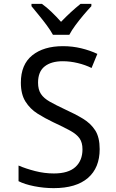

<svg xmlns="http://www.w3.org/2000/svg" viewBox="-20 -964 603 994"><path d="M258 10Q207 10 157 0Q107 -10 76 -26V-107Q113 -91 161.5 -78.5Q210 -66 259 -66Q334 -66 370.5 -99.5Q407 -133 407 -191Q407 -226 392 -247.5Q377 -269 343.5 -287.5Q310 -306 254 -332Q212 -352 174 -376Q136 -400 112 -438Q88 -476 88 -536Q88 -630 147 -677.5Q206 -725 306 -725Q355 -725 400.5 -714Q446 -703 484 -685L454 -612Q422 -628 382.5 -637.5Q343 -647 305 -647Q245 -647 211 -620Q177 -593 177 -536Q177 -500 192 -477.5Q207 -455 238 -437.5Q269 -420 316 -398Q369 -374 409.5 -349.5Q450 -325 473 -289Q496 -253 496 -192Q496 -95 435 -42.5Q374 10 258 10ZM254 -784Q242 -806 222.5 -832.5Q203 -859 181.5 -885Q160 -911 143 -932V-944H197Q221 -927 246.5 -902.5Q272 -878 296 -851Q323 -879 347 -901Q371 -923 397 -944H453V-932Q435 -913 413 -887Q391 -861 371 -834Q351 -807 339 -784Z"/></svg>

Font: Noto Sans Mono SemiCondensed
Style: Regular
Weight: 400
Width: 4
Designer: Monotype Design Team
Foundry: Monotype Imaging Inc.
Version: Version 2.014